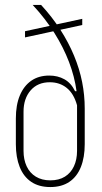

<svg xmlns="http://www.w3.org/2000/svg" viewBox="-20 -749 412 775"><path d="M183 6Q137 6 106 -15Q75 -36 59.5 -75Q44 -114 44 -167V-271Q44 -325 60 -363.5Q76 -402 106 -423Q136 -444 179 -444Q213 -444 240 -429Q267 -414 283 -381H289Q281 -440 258.5 -499Q236 -558 199.5 -616Q163 -674 112 -729H146Q191 -680 224 -628.5Q257 -577 279 -524Q301 -471 311.5 -418Q322 -365 322 -311V-167Q322 -114 306.5 -75Q291 -36 260 -15Q229 6 183 6ZM183 -21Q218 -21 242 -36Q266 -51 278.5 -78Q291 -105 291 -140V-276Q291 -288 291 -300Q291 -312 291 -324Q278 -371 249.5 -394Q221 -417 181 -417Q132 -417 103.5 -384Q75 -351 75 -298V-140Q75 -105 87.5 -78Q100 -51 124.5 -36Q149 -21 183 -21ZM81 -598V-623L312 -673V-648Z"/></svg>

Font: Hubot Sans Condensed ExtraLight
Style: Regular
Weight: 200
Width: 3
Designer: Deni Anggara
Foundry: GitHub, Inc., Subsidiary of Microsoft Corporation
Version: Version 2.000